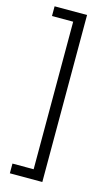

<svg xmlns="http://www.w3.org/2000/svg" viewBox="-131 -748 553 954"><g transform="rotate(15 146.0 -270.5)"><path d="M25 159V109H134V-650H25V-700H192V159Z"/></g></svg>

Font: LuenTai2017
Style: Regular
Weight: 400
Designer: LuenTai
Foundry: Microsoft Corpration
Version: Version 1.00 November 27, 2016, initial release